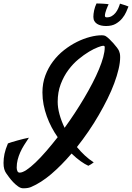

<svg xmlns="http://www.w3.org/2000/svg" viewBox="-120 -963 744 1082"><path d="M550.8 -675.8Q553.2 -670.4 555.2 -661.9Q557.1 -653.3 557.1 -641.1Q557.1 -610.8 548.3 -573.5Q539.6 -536.1 523.9 -493.9Q508.3 -451.7 485.8 -406.2Q463.4 -360.8 436.5 -314.5Q409.7 -268.1 378.4 -222.4Q347.2 -176.8 313.5 -134.3Q334.5 -108.9 358.2 -86.9Q381.8 -64.9 408.2 -47.9Q392.1 -35.6 377.9 -28.8Q358.9 -37.1 334.2 -54.7Q309.6 -72.3 283.2 -97.7Q226.1 -30.8 168.7 18.1Q111.3 66.9 55.2 90.8Q48.3 93.8 38.1 95.9Q27.8 98.1 10.7 98.1Q-2.9 98.1 -17.6 87.9Q-32.2 77.6 -45.7 63.5Q-59.1 49.3 -69.6 34.9Q-80.1 20.5 -85.9 12.2Q-92.3 2.9 -96.2 -10.7Q-100.1 -24.4 -100.1 -44.9Q-100.1 -69.8 -94.7 -95.7Q-89.4 -121.6 -75.2 -154.8Q-69.3 -157.2 -54.4 -161.9Q-39.6 -166.5 -21.7 -171.4Q-3.9 -176.3 13.7 -180.7Q31.2 -185.1 43 -187Q28.3 -165 15.6 -144.8Q2.9 -124.5 -6.1 -104.2Q-15.1 -84 -20.5 -62.7Q-25.9 -41.5 -25.9 -18.1Q-25.9 -8.3 -22.2 0.7Q-18.6 9.8 -8.8 9.8Q6.3 9.8 29.3 -5.4Q52.2 -20.5 80.3 -47.4Q108.4 -74.2 140.1 -110.8Q171.9 -147.5 205.1 -189.9Q186.5 -216.3 170.9 -245.8Q155.3 -275.4 143.8 -307.4Q132.3 -339.4 125.7 -373Q119.1 -406.7 119.1 -441.9Q119.1 -493.7 135.5 -537.6Q151.9 -581.5 179 -617.4Q206.1 -653.3 241 -680.7Q275.9 -708 313 -726.6Q350.1 -745.1 386.5 -754.6Q422.9 -764.2 453.1 -764.2Q469.7 -764.2 478 -757.8Q486.3 -752.4 497.6 -741.5Q508.8 -730.5 519.8 -718.3Q530.8 -706.1 539.3 -694.6Q547.9 -683.1 550.8 -675.8ZM205.1 -389.2Q205.1 -356.4 215.3 -318.8Q225.6 -281.2 244.1 -242.7Q273.4 -283.2 301.5 -325.9Q329.6 -368.7 354.7 -411.1Q379.9 -453.6 401.1 -494.6Q422.4 -535.6 437.7 -572.5Q453.1 -609.4 461.7 -640.9Q470.2 -672.4 470.2 -695.8Q470.2 -702.1 467.8 -703.6Q465.3 -705.1 460.9 -705.1Q454.1 -705.1 432.4 -697Q410.6 -689 382.3 -672.1Q354 -655.3 322.8 -629.6Q291.5 -604 265.4 -568.8Q239.3 -533.7 222.2 -488.8Q205.1 -443.8 205.1 -389.2ZM604 -926.3Q599.1 -914.1 591.1 -895.5Q583 -877 568.6 -859.4Q554.2 -841.8 532.5 -829.1Q510.7 -816.4 478 -816.4Q462.9 -816.4 450 -819.3Q437 -822.3 427.2 -828.4Q417.5 -834.5 411.9 -844.2Q406.2 -854 406.2 -868.2Q406.2 -875.5 407.2 -884.8Q408.2 -894 410.4 -904.3Q412.6 -914.6 416 -924.6Q419.4 -934.6 423.8 -943.4Q431.2 -943.4 441.7 -943.1Q452.1 -942.9 462.2 -942.1Q472.2 -941.4 480.5 -940.7Q488.8 -939.9 492.2 -939Q490.2 -935.1 486.6 -927Q482.9 -918.9 479.5 -909.7Q476.1 -900.4 473.6 -890.9Q471.2 -881.3 471.2 -874Q471.2 -870.1 473.6 -867.7Q476.1 -865.2 481.9 -865.2Q497.6 -865.2 509.8 -872.3Q522 -879.4 531 -890.6Q540 -901.9 546.1 -915.5Q552.2 -929.2 556.2 -942.4Q575.7 -937 586.2 -933.1Q596.7 -929.2 604 -926.3Z"/></svg>

Font: Yesteryear
Style: Regular
Weight: 400
Designer: Astigmatic (AOETI)
Foundry: Astigmatic (AOETI)
Version: Version 1.000